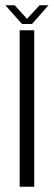

<svg xmlns="http://www.w3.org/2000/svg" viewBox="-40 -712 204 732"><path d="M35 0H90.5V-596.5H35ZM44 -620.5H82L145 -692H111L63 -640L16 -692H-19.5Z"/></svg>

Font: Anybody Condensed Light
Style: Regular
Weight: 300
Width: 3
Designer: Tyler Finck
Foundry: Etcetera Type Company
Version: Version 1.113;gftools[0.9.25]